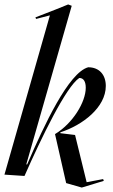

<svg xmlns="http://www.w3.org/2000/svg" viewBox="-26 -786 506 862"><path d="M341 56 348 54 440 26 437 18 363 32 311 -180 245 -188V-192C345 -224 449 -304 449 -400C449 -450 420 -484 370 -484C282 -460 172 -224 96 -48H92L296 -760L280 -766L223 -743L133 -708L136 -701L198 -717L-6 -2L84 4C160 -168 270 -396 330 -436C349 -436 359 -420 359 -392C359 -328 301 -232 221 -184L271 36Z"/></svg>

Font: Mazius Display Extra italic
Style: Regular
Weight: 400
Italic angle: -17°
Designer: Alberto Casagrande & Collletttivo
Foundry: Collletttivo
Version: Version 2.000;Glyphs 3.2 (3217)